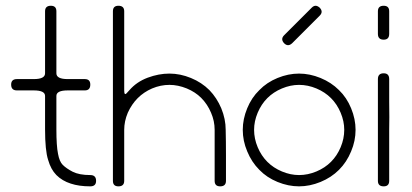

<svg xmlns="http://www.w3.org/2000/svg" viewBox="-20 -660 1459 680"><path d="M139.6 -620.1Q139.6 -639.6 160.2 -639.6Q179.7 -639.6 179.7 -620.1Q179.7 -599.6 179.7 -509.8Q179.7 -419.9 179.7 -400.4Q179.7 -379.9 219.7 -379.9Q259.8 -379.9 280.3 -379.9Q299.8 -379.9 299.8 -360.4Q299.8 -339.8 280.3 -339.8Q259.8 -339.8 219.7 -339.8Q179.7 -339.8 179.7 -320.3Q179.7 -299.8 179.7 -260.7Q179.7 -222.7 179.7 -202.1Q179.7 -143.6 185.5 -115.2Q190.4 -87.9 202.1 -76.2Q214.8 -63.5 237.3 -51.8Q260.7 -40 299.8 -40Q320.3 -40 320.3 -19.5Q320.3 0 299.8 0Q259.8 0 230.5 -9.8Q200.2 -19.5 179.7 -40Q160.2 -59.6 150.4 -93.8Q139.6 -127 139.6 -202.1Q139.6 -222.7 139.6 -260.7Q139.6 -299.8 139.6 -320.3Q139.6 -339.8 99.6 -339.8Q59.6 -339.8 40 -339.8Q19.5 -339.8 19.5 -360.4Q19.5 -379.9 40 -379.9Q59.6 -379.9 99.6 -379.9Q139.6 -379.9 139.6 -400.4Q139.6 -419.9 139.6 -509.8Q139.6 -599.6 139.6 -620.1Z M780.3 -19.5Q780.3 0 759.8 0Q740.2 0 740.2 -19.5Q740.2 -59.6 740.2 -110.4Q740.2 -160.2 740.2 -200.2Q740.2 -231.4 727.5 -260.7Q714.8 -291 692.4 -313.5Q671.9 -334 641.6 -346.7Q610.4 -359.4 580.1 -359.4Q548.8 -359.4 518.6 -346.7Q489.3 -334 467.8 -312.5Q446.3 -291 432.6 -260.7Q419.9 -230.5 419.9 -200.2Q419.9 -160.2 419.9 -110.4Q419.9 -59.6 419.9 -19.5Q419.9 0 399.4 0Q379.9 0 379.9 -19.5Q379.9 -59.6 379.9 -110.4Q379.9 -162.1 379.9 -200.2Q379.9 -240.2 379.9 -419.9Q379.9 -599.6 379.9 -620.1Q379.9 -639.6 399.4 -639.6Q419.9 -639.6 419.9 -620.1Q419.9 -599.6 419.9 -480.5Q419.9 -360.4 419.9 -339.8Q419.9 -320.3 428.7 -330.1Q437.5 -339.8 438.5 -340.8Q463.9 -370.1 502.9 -384.8Q542 -399.4 580.1 -399.4Q618.2 -399.4 656.2 -383.8Q694.3 -368.2 721.7 -340.8Q748 -313.5 763.7 -276.4Q779.3 -238.3 779.3 -200.2Q780.3 -160.2 780.3 -110.4Q780.3 -59.6 780.3 -19.5Z M1180.7 -58.6Q1153.3 -31.2 1115.2 -15.6Q1077.1 0 1039.1 0Q1001 0 962.9 -15.6Q924.8 -31.2 898.4 -58.6Q871.1 -85.9 855.5 -124Q839.8 -161.1 839.8 -200.2Q839.8 -238.3 855.5 -276.4Q871.1 -314.5 898.4 -340.8Q924.8 -368.2 962.9 -383.8Q1001 -399.4 1039.1 -399.4Q1077.1 -399.4 1115.2 -383.8Q1153.3 -368.2 1180.7 -340.8Q1208 -314.5 1223.6 -276.4Q1239.3 -238.3 1239.3 -200.2Q1239.3 -161.1 1223.6 -124Q1208 -85.9 1180.7 -58.6ZM1199.2 -200.2Q1199.2 -230.5 1186.5 -260.7Q1173.8 -291 1152.3 -312.5Q1130.9 -334 1100.6 -346.7Q1070.3 -359.4 1039.1 -359.4Q1008.8 -359.4 978.5 -346.7Q948.2 -334 926.8 -312.5Q905.3 -291 892.6 -260.7Q879.9 -230.5 879.9 -200.2Q879.9 -168.9 892.6 -138.7Q905.3 -108.4 926.8 -86.9Q948.2 -65.4 978.5 -52.7Q1008.8 -40 1039.1 -40Q1070.3 -40 1100.6 -52.7Q1130.9 -65.4 1152.3 -86.9Q1173.8 -108.4 1186.5 -138.7Q1199.2 -168.9 1199.2 -200.2ZM1084 -632.8Q1090.8 -639.6 1097.7 -639.6Q1104.5 -639.6 1112.3 -632.8Q1126 -618.2 1112.3 -604.5Q1097.7 -589.8 1063.5 -555.7Q1028.3 -520.5 1014.6 -506.8Q1000 -493.2 986.3 -506.8Q972.7 -521.5 986.3 -535.2Q1001 -549.8 1035.2 -584Q1069.3 -618.2 1084 -632.8Z M1358.4 -200.2Q1358.4 -172.9 1358.4 -137.7Q1358.4 -120.1 1358.4 -99.6Q1358.4 -40 1358.4 -19.5Q1358.4 0 1338.9 0Q1318.4 0 1318.4 -19.5Q1318.4 -40 1318.4 -99.6Q1318.4 -160.2 1318.4 -200.2Q1318.4 -240.2 1318.4 -299.8Q1318.4 -360.4 1318.4 -379.9Q1318.4 -400.4 1338.9 -400.4Q1358.4 -400.4 1358.4 -379.9Q1358.4 -360.4 1358.4 -299.8Q1359.4 -240.2 1358.4 -200.2ZM1358.4 -540Q1358.4 -519.5 1338.9 -519.5Q1318.4 -519.5 1318.4 -540Q1318.4 -559.6 1318.4 -580.1Q1318.4 -599.6 1318.4 -620.1Q1318.4 -639.6 1338.9 -639.6Q1358.4 -639.6 1358.4 -620.1Q1358.4 -599.6 1358.4 -580.1Q1358.4 -559.6 1358.4 -540Z"/></svg>

Font: Demofont
Style: Regular
Weight: 400
Version: Version 1.0